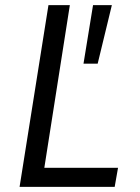

<svg xmlns="http://www.w3.org/2000/svg" viewBox="-20 -725 543 745"><path d="M56 0 168 -705H251L152 -74H438L425 0ZM304 -478 341 -705H414L359 -478Z"/></svg>

Font: Nunito Sans 7pt Condensed
Style: Italic
Weight: 400
Width: 3
Italic angle: -9°
Designer: Vernon Adams
Foundry: Vernon Adams
Version: Version 3.101;gftools[0.9.27]